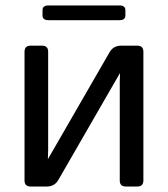

<svg xmlns="http://www.w3.org/2000/svg" viewBox="-20 -679 611 699"><path d="M156.7 -605.5Q134.8 -605.5 134.8 -622.6V-642.1Q134.8 -659.2 156.7 -659.2H414.6Q436.5 -659.2 436.5 -642.1V-622.6Q436.5 -605.5 414.6 -605.5ZM91.3 0Q69.3 0 69.3 -22V-490.7Q69.3 -512.7 91.3 -512.7H133.3Q155.3 -512.7 155.3 -490.7V-130.4Q155.3 -115.7 154.3 -101.1H155.3L378.9 -488.8Q392.6 -512.7 420.9 -512.7H480Q502 -512.7 502 -490.7V-22Q502 0 480 0H438Q416 0 416 -22V-382.3Q416 -397 417 -411.6H416L192.4 -23.9Q178.7 0 150.4 0Z"/></svg>

Font: Istok Web
Style: Regular
Weight: 400
Designer: Andrey V. Panov
Foundry: Andrey V. Panov
Version: Version 1.0.2g